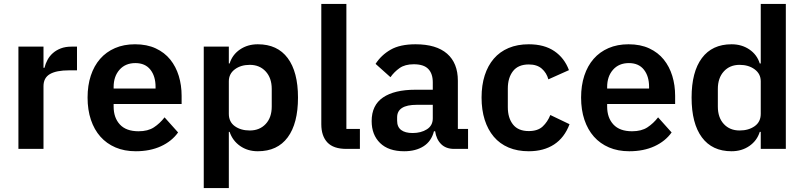

<svg xmlns="http://www.w3.org/2000/svg" viewBox="-20 -760 4105 980"><path d="M74 0V-522H202V-414H207Q212 -435 222.5 -454.5Q233 -474 250 -489Q267 -504 290.5 -513Q314 -522 345 -522H373V-401H333Q268 -401 235 -382Q202 -363 202 -320V0Z M673 12Q615 12 569.5 -7.5Q524 -27 492.5 -62.5Q461 -98 444 -148.5Q427 -199 427 -262Q427 -324 443.5 -374Q460 -424 491 -459.5Q522 -495 567 -514.5Q612 -534 669 -534Q730 -534 775 -513Q820 -492 849 -456Q878 -420 892.5 -372.5Q907 -325 907 -271V-229H560V-216Q560 -159 592 -124.5Q624 -90 687 -90Q735 -90 765.5 -110Q796 -130 820 -161L889 -84Q857 -39 801.5 -13.5Q746 12 673 12ZM671 -438Q620 -438 590 -404Q560 -370 560 -316V-308H774V-317Q774 -371 747.5 -404.5Q721 -438 671 -438Z M1020 -522H1148V-436H1152Q1166 -481 1205 -507.5Q1244 -534 1296 -534Q1396 -534 1448.5 -463.5Q1501 -393 1501 -262Q1501 -130 1448.5 -59Q1396 12 1296 12Q1244 12 1205.5 -15Q1167 -42 1152 -87H1148V200H1020ZM1255 -94Q1305 -94 1336 -127Q1367 -160 1367 -216V-306Q1367 -362 1336 -395.5Q1305 -429 1255 -429Q1209 -429 1178.5 -406Q1148 -383 1148 -345V-179Q1148 -138 1178.5 -116Q1209 -94 1255 -94Z M1748 0Q1682 0 1651 -33Q1620 -66 1620 -126V-740H1748V-102H1817V0Z M2298 0Q2256 0 2231.5 -24.5Q2207 -49 2201 -90H2195Q2182 -39 2142 -13.5Q2102 12 2043 12Q1963 12 1920 -30Q1877 -72 1877 -142Q1877 -223 1935 -262.5Q1993 -302 2100 -302H2189V-340Q2189 -384 2166 -408Q2143 -432 2092 -432Q2047 -432 2019.5 -412.5Q1992 -393 1973 -366L1897 -434Q1926 -479 1974 -506.5Q2022 -534 2101 -534Q2207 -534 2262 -486Q2317 -438 2317 -348V-102H2369V0ZM2086 -81Q2129 -81 2159 -100Q2189 -119 2189 -156V-225H2107Q2007 -225 2007 -161V-144Q2007 -112 2027.5 -96.5Q2048 -81 2086 -81Z M2679 12Q2621 12 2576 -7Q2531 -26 2500.5 -62Q2470 -98 2454 -148.5Q2438 -199 2438 -262Q2438 -325 2454 -375Q2470 -425 2500.5 -460.5Q2531 -496 2576 -515Q2621 -534 2679 -534Q2758 -534 2809.5 -499Q2861 -464 2884 -402L2779 -355Q2770 -388 2745.5 -409.5Q2721 -431 2679 -431Q2625 -431 2598.5 -397Q2572 -363 2572 -308V-213Q2572 -158 2598.5 -124.5Q2625 -91 2679 -91Q2725 -91 2750 -114.5Q2775 -138 2789 -173L2887 -126Q2861 -57 2808 -22.5Q2755 12 2679 12Z M3192 12Q3134 12 3088.5 -7.5Q3043 -27 3011.5 -62.5Q2980 -98 2963 -148.5Q2946 -199 2946 -262Q2946 -324 2962.5 -374Q2979 -424 3010 -459.5Q3041 -495 3086 -514.5Q3131 -534 3188 -534Q3249 -534 3294 -513Q3339 -492 3368 -456Q3397 -420 3411.5 -372.5Q3426 -325 3426 -271V-229H3079V-216Q3079 -159 3111 -124.5Q3143 -90 3206 -90Q3254 -90 3284.5 -110Q3315 -130 3339 -161L3408 -84Q3376 -39 3320.5 -13.5Q3265 12 3192 12ZM3190 -438Q3139 -438 3109 -404Q3079 -370 3079 -316V-308H3293V-317Q3293 -371 3266.5 -404.5Q3240 -438 3190 -438Z M3863 -87H3858Q3844 -42 3805 -15Q3766 12 3714 12Q3615 12 3562.5 -59Q3510 -130 3510 -262Q3510 -393 3562.5 -463.5Q3615 -534 3714 -534Q3766 -534 3805 -507.5Q3844 -481 3858 -436H3863V-740H3991V0H3863ZM3755 -94Q3801 -94 3832 -116Q3863 -138 3863 -179V-345Q3863 -383 3832 -406Q3801 -429 3755 -429Q3705 -429 3674.5 -395.5Q3644 -362 3644 -306V-216Q3644 -160 3674.5 -127Q3705 -94 3755 -94Z"/></svg>

Font: IBM Plex Sans Devanagari SemiBold
Style: Regular
Weight: 600
Designer: Mike Abbink, Paul van der Laan, Pieter van Rosmalen, Erin McLaughlin
Foundry: Bold Monday
Version: Version 1.1